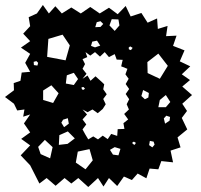

<svg xmlns="http://www.w3.org/2000/svg" viewBox="-22 -734 806 770"><path d="M99 -71 61 -111 99 -151 63 -177 99 -203 74 -239 99 -275 71 -266 76 -295 47 -291 34 -318 -2 -345 34 -372 33 -401 60 -410 65 -443 99 -446 79 -482 99 -518 62 -543 99 -569 71 -599 99 -629 93 -665 126 -680 150 -714 174 -680 200 -709 226 -680 264 -704 302 -680 340 -706 378 -680 415 -703 450 -677 482 -710 502 -668 545 -682 570 -643 608 -660 611 -618 650 -630 644 -589 686 -591 672 -550 718 -532 699 -488 741 -468 707 -436 740 -413 709 -387 748 -353 709 -318 728 -289 707 -261 729 -215 690 -183 702 -143 662 -130 672 -83 625 -88 613 -55 578 -58 565 -19 530 -38 507 -12 475 -26 448 12 415 -20 393 14 371 -20 332 16 292 -20 264 2 237 -20 201 11 165 -20 136 2ZM453 -656 426 -657 417 -632 438 -610 457 -632ZM392 -638 381 -649 366 -645 360 -625 381 -626ZM258 -552 229 -595 172 -578 167 -506 241 -492ZM367 -571 348 -567 343 -550 359 -544 380 -551ZM510 -542 500 -548 494 -543 495 -536 503 -533ZM332 -175 352 -187 371 -175 390 -190 410 -176 424 -197 448 -189 450 -216 477 -217 473 -240 492 -255 476 -277 495 -295 486 -316 496 -336 482 -357 496 -377 482 -397 494 -418 481 -436 489 -458 464 -468 470 -494 446 -495 438 -517 415 -505 398 -525 379 -507 359 -525 340 -511 321 -525 328 -505 309 -497 319 -477 309 -458 325 -438 309 -418 329 -431 341 -410 361 -428 381 -410 396 -396 392 -376 406 -356 392 -337 402 -316 390 -297 370 -280 349 -295 329 -284 309 -295 327 -275 309 -255 324 -235 309 -215 320 -195ZM651 -470 613 -519 569 -485 570 -441 619 -418ZM131 -482 124 -489 113 -486 114 -473 128 -471ZM291 -417 274 -442 246 -432 242 -399 274 -393ZM184 -392 151 -371V-333L191 -321L213 -360ZM313 -385 305 -384 306 -377 311 -373 319 -378ZM575 -361 552 -373 545 -349 559 -336 573 -343ZM661 -325 643 -353 619 -333 613 -304H643ZM660 -265 645 -270 635 -259 640 -238 658 -250ZM250 -260 231 -254 224 -242 235 -224 254 -238ZM250 -207 216 -192 214 -153 249 -157 278 -179ZM158 -173 131 -145 141 -116 179 -99 189 -144ZM594 -166 579 -169 576 -152 589 -143 598 -154ZM523 -161 515 -166 509 -163 510 -157 518 -153ZM461 -137 438 -144 419 -133 431 -114 453 -111ZM337 -136 290 -126 282 -82 321 -55 350 -91Z"/></svg>

Font: Rubik Gemstones
Style: Regular
Weight: 400
Designer: Hubert and Fischer, NaN
Foundry: Hubert and Fischer, NaN
Version: Version 2.200